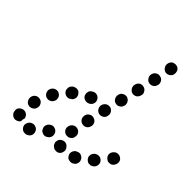

<svg xmlns="http://www.w3.org/2000/svg" viewBox="-162 -690 816 843"><g transform="rotate(30 246.0 -269.0)"><path d="M340 -2Q339 -7 336 -11Q332 -16 328 -19Q323 -22 318 -23Q312 -23 307 -22H305Q294 -19 288 -9Q282 0 285 11Q286 17 289 21Q292 26 297 28Q302 31 307 32Q313 33 318 32L320 31Q331 29 337 19Q343 9 340 -2ZM105 -8Q105 -14 102 -18Q99 -23 94 -26Q90 -29 85 -31Q79 -32 74 -31H72Q61 -29 54 -19Q47 -10 49 1Q50 6 53 11Q56 16 60 19Q65 22 70 23Q75 25 81 24L83 23Q94 22 101 12Q107 3 105 -8ZM227 22Q232 24 238 23Q243 22 248 19Q257 12 260 1Q262 -10 256 -19Q256 -20 256 -20Q250 -30 239 -33Q228 -35 218 -30Q213 -27 210 -23Q207 -18 205 -13Q204 -8 205 -2Q205 3 208 8Q209 9 210 10Q213 15 217 18Q222 21 227 22ZM416 -42Q414 -46 409 -50Q405 -53 400 -54Q395 -56 389 -55Q384 -55 379 -52L377 -51Q367 -45 364 -34Q361 -23 367 -14Q370 -9 374 -5Q378 -2 384 -1Q389 1 394 0Q400 -1 405 -3L406 -4Q416 -10 419 -21Q422 -32 416 -42ZM-19 -32Q-19 -33 -19 -35Q-19 -40 -18 -45Q-16 -51 -13 -55Q-9 -59 -4 -61Q1 -64 6 -64Q18 -65 26 -58Q35 -51 36 -39Q36 -39 36 -38Q36 -37 36 -36Q36 -34 36 -33Q36 -33 36 -33Q30 -25 28 -15Q25 -12 21 -10Q16 -8 12 -8Q1 -6 -8 -13Q-17 -20 -19 -32ZM178 -56Q175 -60 170 -63Q166 -66 160 -67Q155 -68 150 -66Q144 -65 140 -62L138 -61Q134 -57 131 -53Q128 -48 127 -43Q127 -37 128 -32Q129 -27 132 -22Q136 -18 140 -15Q145 -12 150 -11Q156 -10 161 -12Q166 -13 171 -16L172 -17Q182 -24 183 -35Q185 -47 178 -56ZM490 -73Q491 -78 490 -83Q489 -89 485 -93Q479 -102 467 -104Q456 -106 447 -99Q446 -99 445 -98Q436 -91 434 -80Q433 -69 440 -60Q443 -55 448 -52Q452 -50 458 -49Q463 -48 468 -49Q474 -51 478 -54Q479 -54 479 -55Q483 -58 486 -63Q489 -67 490 -73ZM231 -61Q236 -59 242 -58Q247 -58 253 -60Q258 -62 262 -65Q266 -69 268 -74L269 -76Q274 -86 270 -97Q266 -107 256 -112Q245 -117 235 -113Q224 -109 219 -99L218 -97Q213 -87 217 -76Q221 -66 231 -61ZM22 -92Q32 -86 43 -89Q54 -91 60 -101L61 -103Q67 -112 64 -123Q62 -134 52 -140Q42 -146 31 -144Q20 -141 14 -132L13 -130Q7 -120 10 -109Q12 -98 22 -92ZM269 -138Q279 -133 290 -136Q301 -140 306 -150L307 -151Q312 -161 309 -172Q305 -183 295 -188Q285 -194 274 -190Q263 -187 258 -177L257 -175Q252 -165 255 -154Q259 -143 269 -138ZM70 -164Q74 -160 79 -158Q84 -156 89 -156Q95 -156 100 -158Q105 -160 109 -164L110 -165Q118 -173 118 -185Q118 -196 110 -204Q106 -208 101 -210Q96 -212 91 -212Q85 -212 80 -210Q75 -208 71 -204L70 -203Q62 -195 62 -184Q62 -172 70 -164ZM134 -222Q139 -212 150 -208Q161 -204 171 -210H173Q183 -215 187 -226Q190 -237 185 -247Q183 -252 179 -256Q175 -259 169 -261Q164 -263 159 -262Q153 -262 148 -260L147 -259Q136 -254 133 -243Q129 -232 134 -222ZM296 -231Q297 -225 301 -221Q304 -217 309 -214Q319 -209 330 -212Q341 -215 346 -225L347 -227Q350 -232 350 -237Q351 -243 349 -248Q348 -253 344 -257Q341 -262 336 -264Q331 -267 326 -267Q320 -268 315 -266Q310 -265 306 -261Q301 -258 299 -253L298 -252Q295 -247 295 -241Q294 -236 296 -231ZM220 -276Q217 -271 215 -266Q214 -261 214 -255Q215 -244 224 -237Q233 -230 244 -231H246Q257 -232 265 -241Q272 -250 271 -261Q270 -272 261 -280Q252 -287 241 -286L239 -285Q233 -285 228 -282Q224 -280 220 -276ZM350 -290Q360 -284 371 -288Q382 -291 387 -301L388 -302Q391 -307 391 -313Q392 -318 390 -323Q389 -329 385 -333Q382 -337 377 -340Q367 -345 356 -342Q345 -339 340 -329L339 -327Q334 -317 337 -306Q340 -295 350 -290ZM391 -365Q401 -360 412 -363Q423 -367 428 -377L429 -378Q435 -388 431 -399Q428 -410 418 -415Q408 -421 397 -418Q386 -414 381 -404L380 -403Q375 -393 378 -382Q381 -371 391 -365ZM432 -441Q442 -436 453 -439Q464 -443 469 -453L470 -454Q475 -464 472 -475Q469 -486 458 -491Q448 -497 437 -493Q427 -490 421 -480L420 -478Q415 -468 419 -457Q422 -446 432 -441ZM472 -517Q477 -515 482 -515Q488 -515 493 -517Q498 -519 502 -522Q506 -526 508 -531L509 -533Q511 -538 511 -543Q512 -549 510 -554Q508 -559 504 -563Q500 -567 495 -569Q490 -571 485 -571Q479 -572 474 -570Q469 -568 465 -564Q461 -560 459 -555L458 -554Q454 -543 458 -533Q462 -522 472 -517Z"/></g></svg>

Font: FRB American Cursive Guidelines Dotted Ultra
Style: Bold Italic
Weight: 1000
Italic angle: -25°
Version: Version 2.0;Modular Font Editor K font №1